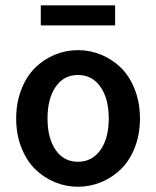

<svg xmlns="http://www.w3.org/2000/svg" viewBox="-20 -692 589 724"><path d="M273.9 12.2Q228 12.2 186 -5.4Q144 -22.9 111.8 -54.9Q79.6 -86.9 60.3 -136.2Q41 -185.5 41 -245.1Q41 -304.7 60.3 -354.2Q79.6 -403.8 111.8 -435.8Q144 -467.8 186 -485.4Q228 -502.9 273.9 -502.9Q320.3 -502.9 362.3 -485.4Q404.3 -467.8 436.8 -435.8Q469.2 -403.8 488.5 -354.2Q507.8 -304.7 507.8 -245.1Q507.8 -185.5 488.5 -136.2Q469.2 -86.9 436.8 -54.9Q404.3 -22.9 362.3 -5.4Q320.3 12.2 273.9 12.2ZM273.9 -82Q327.6 -82 358.9 -126.5Q390.1 -170.9 390.1 -245.1Q390.1 -319.8 358.9 -364.5Q327.6 -409.2 273.9 -409.2Q220.7 -409.2 189.9 -364.7Q159.2 -320.3 159.2 -245.1Q159.2 -170.9 189.9 -126.5Q220.7 -82 273.9 -82ZM133.8 -596.2V-671.9H414.1V-596.2Z"/></svg>

Font: Toshiba Sans Medium
Style: Regular
Weight: 500
Designer: Paul D. Hunt
Foundry: Toshiba Corporation
Version: Version 2.020;PS 2.0;hotconv 1.0.86;makeotf.lib2.5.63406